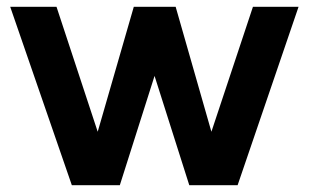

<svg xmlns="http://www.w3.org/2000/svg" viewBox="-20 -544 908 564"><path d="M536 0H678L857 -524H723L601 -157L496 -524H373L267 -157L146 -524H10L191 0H332L434 -321Z"/></svg>

Font: FIGSv2-sans-serif
Style: Bold
Weight: 700
Designer: Matt McInerney, Pablo Impallari, Rodrigo Fuenzalida,Mirko Velimirovic
Foundry: Matt McInerney, Pablo Impallari, Rodrigo Fuenzalida
Version: Version 4.021;hotconv 1.0.109;makeotfexe 2.5.65596